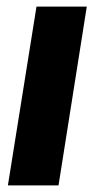

<svg xmlns="http://www.w3.org/2000/svg" viewBox="-20 -564 289 584"><path d="M158 0H4L91 -544H244Z"/></svg>

Font: Georama
Style: Bold Italic
Weight: 700
Italic angle: -9°
Designer: Jean-Baptiste Levee
Foundry: Production Type
Version: Version 1.000